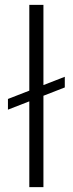

<svg xmlns="http://www.w3.org/2000/svg" viewBox="-20 -770 299 790"><path d="M246.6 -454.1V-410.2L158.7 -376V0H100.6V-353L12.7 -318.8V-362.8L100.6 -397V-750H158.7V-419.9Z"/></svg>

Font: Vazirmatn RD ExtraLight
Style: Regular
Weight: 200
Designer: Saber Rastikerdar
Foundry: Saber Rastikerdar
Version: Version 32.102